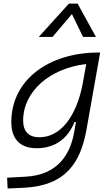

<svg xmlns="http://www.w3.org/2000/svg" viewBox="-20 -815 626 1069"><path d="M22.5 234.4 110.4 230.5C351.1 219.7 430.2 85 462.4 -98.1L537.6 -522.5H528.3C251.5 -522.5 43 -370.1 43 -135.3C43 -40.5 92.3 10.3 184.1 10.3C285.2 10.3 357.4 -42.5 395 -135.7H402.8L393.6 -82.5C372.6 39.6 306.2 159.7 120.1 168.9L19.5 174.3ZM460 -458.5 443.8 -367.7V-368.2L440.4 -348.6C406.2 -170.4 319.8 -50.8 199.2 -50.8C140.1 -50.8 108.9 -83 108.9 -144C108.9 -308.1 260.3 -435.5 460 -458.5ZM412.1 -794.9H363.8L195.8 -609.4H272.5L380.4 -736.8L442.4 -609.4H514.2Z"/></svg>

Font: Cascadia Mono PL Light
Style: Italic
Weight: 300
Italic angle: -10°
Monospace: yes
Designer: Aaron Bell
Foundry: Saja Typeworks
Version: Version 2404.023